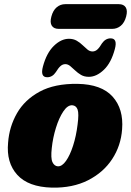

<svg xmlns="http://www.w3.org/2000/svg" viewBox="-20 -868 615 901"><path d="M344 -474.5Q456.5 -472.5 508.5 -414.5Q560.5 -356.5 553 -261.5Q547.5 -184 506.2 -121.2Q465 -58.5 393 -22Q321 14.5 223.5 12.5Q112.5 9.5 60.8 -47.8Q9 -105 18 -199Q23.5 -273.5 59.8 -336.8Q96 -400 166.2 -438Q236.5 -476 344 -474.5ZM251.5 -87.5Q271 -86.5 289.8 -113Q308.5 -139.5 323 -184.5Q337.5 -229.5 344 -283Q351 -335 344.2 -353.8Q337.5 -372.5 319.5 -374Q297.5 -375.5 277.2 -345.2Q257 -315 242.5 -268.2Q228 -221.5 223 -173.5Q217.5 -125.5 226.2 -107Q235 -88.5 251.5 -87.5ZM397 -507.5Q375.5 -507.5 360.2 -516.5Q345 -525.5 332.8 -537.2Q320.5 -549 309.5 -558Q298.5 -567 286.5 -567Q274 -567 263.8 -557.8Q253.5 -548.5 242 -529.5Q226 -505.5 201.5 -505.5Q168 -505.5 181.5 -556Q198.5 -619.5 232.8 -652.8Q267 -686 303.5 -686Q324.5 -686 340 -677Q355.5 -668 367.5 -656.2Q379.5 -644.5 390.5 -635.5Q401.5 -626.5 414 -626.5Q427 -626.5 437.2 -636Q447.5 -645.5 458.5 -664.5Q475 -688 499 -688Q532.5 -688 519 -638Q502 -573.5 467.5 -540.5Q433 -507.5 397 -507.5ZM221 -790Q228.5 -819 246 -833.8Q263.5 -848.5 286.5 -848.5H537.5Q560.5 -848.5 570 -833.5Q579.5 -818.5 572 -790.5Q564.5 -762 547 -747.2Q529.5 -732.5 506.5 -732.5H255.5Q232.5 -732.5 223 -747.5Q213.5 -762.5 221 -790Z"/></svg>

Font: Fraunces 72pt S100 Black
Style: Italic
Weight: 900
Italic angle: -16°
Version: Version 1.000; ttfautohint (v1.8.3)